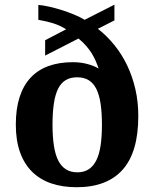

<svg xmlns="http://www.w3.org/2000/svg" viewBox="-20 -782 653 812"><path d="M564.9 -291Q564.9 -138.7 498.8 -64.5Q432.6 9.8 304.2 9.8Q244.6 9.8 197 -6.3Q149.4 -22.5 116 -55.4Q82.5 -88.4 64.7 -138.2Q46.9 -188 46.9 -254.9Q46.9 -321.3 62.7 -370.8Q78.6 -420.4 109.4 -453.4Q140.1 -486.3 185.1 -502.7Q230 -519 288.1 -519Q321.3 -519 349.9 -511.2Q378.4 -503.4 397 -492.2Q391.6 -508.3 384.8 -524.2Q377.9 -540 368.2 -555.9Q358.4 -571.8 344.7 -587.6Q331.1 -603.5 312 -619.1L170.9 -546.9V-611.8L259.8 -658.2Q234.9 -673.8 206.8 -682.9Q178.7 -691.9 142.1 -698.2V-761.2Q160.6 -759.8 186.3 -754.2Q211.9 -748.5 239.3 -740Q266.6 -731.4 292.7 -720.7Q318.8 -710 337.9 -698.2L463.9 -762.2V-695.8L394 -660.2Q432.1 -630.4 463.6 -591.6Q495.1 -552.7 517.6 -505.9Q540 -459 552.5 -405Q564.9 -351.1 564.9 -291ZM202.1 -253.9Q202.1 -204.6 207.8 -167Q213.4 -129.4 225.8 -104.2Q238.3 -79.1 258.3 -66.2Q278.3 -53.2 307.1 -53.2Q335.4 -53.2 355.2 -66.2Q375 -79.1 387.5 -104.2Q399.9 -129.4 405.5 -167Q411.1 -204.6 411.1 -253.9Q411.1 -305.2 405.5 -343Q399.9 -380.9 387.5 -405.8Q375 -430.7 355 -442.9Q335 -455.1 306.2 -455.1Q277.8 -455.1 257.8 -443.1Q237.8 -431.2 225.6 -406.5Q213.4 -381.8 207.8 -344Q202.1 -306.2 202.1 -253.9Z"/></svg>

Font: Droid Serif
Style: Bold
Weight: 700
Designer: Monotype Design team
Foundry: Monotype Imaging Inc.
Version: Version 1.03